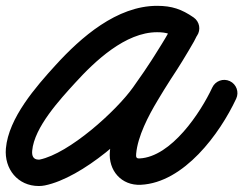

<svg xmlns="http://www.w3.org/2000/svg" viewBox="-49 -582 830 655"><path d="M623 -459.9C637.1 -480.4 631.9 -508.4 611.5 -522.5C570.9 -550.5 537.5 -562.1 486.8 -562.1C349.8 -562.1 227.2 -454.9 140.6 -359.7C73.7 -286.2 -19.7 -180 -28.9 -75.6C-35 -5.7 11.5 52.6 83.3 52.6C90.2 52.6 97.1 52 103.9 50.6C232.6 24.3 404.8 -128.9 477.8 -231.3C531.4 -306.4 581 -381.1 624 -462.4C637.7 -488.4 623.9 -511.8 603.6 -522C583.2 -532.3 556.2 -529.4 543.6 -502.9C537.4 -489.9 530.7 -477.5 523.1 -465.2C523.1 -465.2 522.8 -464.8 522.6 -464.4C522.4 -464.1 522.2 -463.7 522.2 -463.7C515.9 -452.7 509.2 -441.9 502.5 -431.2C502.5 -431.2 502.5 -431.1 502.4 -431.1C502.4 -431 502.3 -430.9 502.3 -430.9C472.3 -381.8 439.9 -333.9 410.7 -284.3C410.7 -284.3 410.8 -284.4 410.9 -284.5C410.9 -284.6 411 -284.7 411 -284.7C372.8 -221.3 332.3 -139.2 325.8 -65.1C320.2 -0.4 365 51.6 431.4 48.4C578.7 41.2 700.9 -125.7 756.8 -245.5C767.3 -268 757.5 -294.8 735 -305.3C712.5 -315.8 685.7 -306 675.2 -283.5C635.5 -198.3 535.6 -46.8 427 -41.5C415.7 -40.9 414.5 -46.3 415.5 -57.3C420.7 -117 457.4 -187.2 488.1 -238.3C488.1 -238.3 488.2 -238.4 488.2 -238.5C488.3 -238.6 488.3 -238.7 488.3 -238.7C517.2 -287.8 549.3 -335.3 579.1 -384C579.1 -384 579.1 -383.9 579 -383.8C579 -383.8 579 -383.7 579 -383.7C586.2 -395.5 593.6 -407.2 600.4 -419.2C600.4 -419.2 600.2 -418.9 600 -418.5C599.8 -418.1 599.5 -417.7 599.5 -417.7C608.9 -432.8 617.1 -448.1 624.8 -464.1C637.4 -490.6 624.2 -513.7 604.4 -523.7C584.5 -533.6 558.1 -530.5 544.4 -504.5C503.3 -426.7 455.8 -355.4 404.6 -283.6C347.2 -203.1 187 -58.2 85.9 -37.5C85 -37.4 84.1 -37.4 83.3 -37.4C64.2 -37.4 59.3 -50.5 60.8 -67.7C67.8 -148.2 156.4 -243.4 207.2 -299.2C274.4 -373.1 378.6 -472.1 486.8 -472.1C519.8 -472.1 535.3 -465.7 560.4 -448.4C580.9 -434.3 608.9 -439.5 623 -459.9Z"/></svg>

Font: FRB American Cursive Guidelines Arrows Black
Style: Bold Italic
Weight: 900
Italic angle: -25°
Version: Version 2.0;Modular Font Editor K font №1